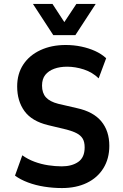

<svg xmlns="http://www.w3.org/2000/svg" viewBox="-20 -943 622 973"><path d="M294 10Q249 10 204.5 3Q160 -4 121.5 -18.5Q83 -33 56 -53L93 -156Q121 -136 154.5 -123.5Q188 -111 224 -105.5Q260 -100 293 -100Q344 -100 376.5 -122.5Q409 -145 409 -196Q409 -224 399 -240.5Q389 -257 369 -267.5Q349 -278 319 -286L223 -309Q141 -329 104 -380Q67 -431 67 -505Q67 -569 98 -616Q129 -663 185 -689Q241 -715 313 -715Q354 -715 392 -707Q430 -699 462 -684.5Q494 -670 518 -648L480 -546Q448 -577 405 -591Q362 -605 320 -605Q283 -605 254.5 -594.5Q226 -584 209.5 -563.5Q193 -543 193 -509Q193 -472 212.5 -450Q232 -428 275 -417L370 -395Q453 -377 493.5 -328Q534 -279 534 -204Q534 -139 504 -90.5Q474 -42 420 -16Q366 10 294 10ZM250 -765 147 -923H246L306 -831L367 -923H465L362 -765Z"/></svg>

Font: Nunito Sans 7pt Condensed
Style: Bold
Weight: 700
Width: 3
Designer: Vernon Adams
Foundry: Vernon Adams
Version: Version 3.101;gftools[0.9.27]